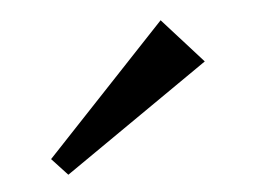

<svg xmlns="http://www.w3.org/2000/svg" viewBox="-31 -804 391 297"><g transform="rotate(-5 164.5 -655.0)"><path d="M227.5 -767.6 40 -568.4 64.5 -542 290 -698.2Z"/></g></svg>

Font: TriodPostnaja
Style: Medium
Weight: 500
Version: 20110805; ttfautohint (v0.96) -l 8 -r 50 -G 200 -x 14 -w "G"